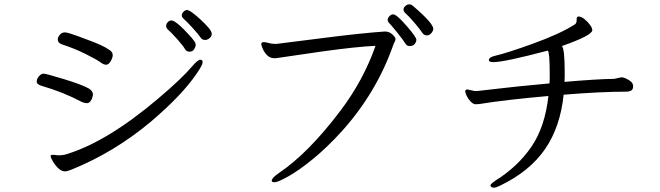

<svg xmlns="http://www.w3.org/2000/svg" viewBox="-20 -809 3040 884"><path d="M906 -633Q913 -625 924 -625Q935 -625 945 -633.5Q955 -642 955 -653Q955 -664 940 -681.5Q925 -699 904.5 -718Q884 -737 866.5 -750Q849 -763 841 -763Q833 -763 825 -755Q817 -747 817 -738Q817 -729 828 -720Q839 -711 865.5 -682Q892 -653 906 -633ZM769 -715Q760 -715 752.5 -707Q745 -699 745 -690Q745 -681 751 -675Q771 -657 797.5 -627Q824 -597 831 -584Q838 -571 852.5 -571Q867 -571 874 -582.5Q881 -594 881 -601.5Q881 -609 877.5 -615Q874 -621 860 -638Q791 -715 769 -715ZM267 -604Q323 -586 375 -560Q427 -534 442 -522.5Q457 -511 468.5 -511Q480 -511 489.5 -527Q499 -543 499 -556Q499 -569 484 -579Q454 -601 372 -630Q294 -660 279.5 -660Q265 -660 255.5 -649Q246 -638 246 -627Q246 -611 267 -604ZM231 -96H220Q213 -96 213 -90Q213 -84 224 -65Q252 -20 279 -20Q289 -20 309 -28Q507 -108 676 -250Q817 -370 884 -468Q913 -510 913 -522Q913 -534 902 -534Q891 -534 866 -505Q817 -447 707 -354Q474 -157 289 -100Q273 -94 251 -94H244ZM390 -401Q356 -420 273.5 -445Q191 -470 180.5 -470Q170 -470 159.5 -458Q149 -446 149 -433Q149 -420 174 -413Q271 -385 358 -339Q370 -334 380 -334Q390 -334 397 -343.5Q404 -353 406 -363L408 -373Q408 -389 390 -401Z M1880 -783Q1873 -789 1864 -789Q1855 -789 1846.5 -781.5Q1838 -774 1838 -765.5Q1838 -757 1844 -751Q1865 -732 1890.5 -701.5Q1916 -671 1924 -658.5Q1932 -646 1945 -646Q1958 -646 1966.5 -657Q1975 -668 1975 -676Q1975 -702 1880 -783ZM1886 -603Q1897 -614 1897 -626Q1897 -638 1851.5 -690.5Q1806 -743 1790 -743Q1781 -743 1773 -734.5Q1765 -726 1765 -717.5Q1765 -709 1772.5 -702Q1780 -695 1809 -659Q1838 -623 1848 -606Q1854 -597 1866 -597Q1878 -597 1886 -603ZM1254 -607H1246Q1230 -607 1217 -611Q1204 -615 1195 -615H1192Q1183 -614 1183 -605Q1183 -601 1189.5 -585Q1196 -569 1209.5 -555Q1223 -541 1243 -541H1250Q1253 -541 1257 -542L1463 -572Q1621 -594 1709 -598Q1653 -439 1548 -300Q1401 -105 1265 -13Q1231 10 1231 24Q1231 30 1245 30Q1259 30 1307.5 3Q1356 -24 1421 -77Q1486 -130 1555 -206Q1713 -382 1790 -600Q1793 -609 1797 -616Q1801 -623 1801 -630Q1801 -637 1786.5 -650.5Q1772 -664 1752 -664Q1639 -656 1472 -634.5Q1305 -613 1254 -607Z M2808 -446Q2729 -445 2579 -432Q2580 -443 2580 -454Q2580 -465 2580 -476Q2580 -585 2567 -597Q2707 -646 2707 -670Q2707 -680 2696.5 -694.5Q2686 -709 2671 -721Q2656 -733 2644 -733Q2635 -733 2635 -721V-716Q2635 -700 2624 -695Q2558 -653 2436.5 -609Q2315 -565 2259 -552Q2231 -546 2231 -532Q2231 -523 2252 -523Q2302 -523 2502 -576Q2511 -570 2511 -468V-446Q2511 -436 2510 -425Q2347 -410 2265.5 -400Q2184 -390 2178 -390H2165L2133 -397H2130Q2122 -396 2122 -389Q2122 -382 2128.5 -368Q2135 -354 2147 -341.5Q2159 -329 2170 -329Q2181 -329 2187 -330Q2302 -349 2505 -367Q2489 -224 2426.5 -133Q2364 -42 2262 22Q2238 38 2238 45Q2238 46 2240 50Q2245 55 2254.5 55Q2264 55 2282 46Q2419 -20 2489.5 -122.5Q2560 -225 2575 -373Q2748 -387 2863 -387Q2895 -387 2895 -410V-415Q2894 -429 2875 -440.5Q2856 -452 2844 -453H2840Z"/></svg>

Font: LXGW WenKai TC
Style: Regular
Weight: 400
Designer: LXGW / Fontworks Inc.
Foundry: LXGW / Fontworks Inc.
Version: Version 1.330